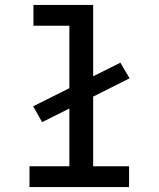

<svg xmlns="http://www.w3.org/2000/svg" viewBox="-20 -755 640 775"><path d="M99 0V-84H260V-317L150 -262L114 -326L260 -399V-651H115V-735H356V-447L466 -502L503 -439L356 -365V-84H501V0Z"/></svg>

Font: Iosevka HT Medium Extended
Style: Regular
Weight: 500
Width: 7
Monospace: yes
Designer: Belleve Invis
Foundry: Belleve Invis
Version: Version 32.3.0; ttfautohint (v1.8.4)